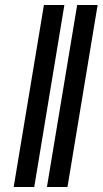

<svg xmlns="http://www.w3.org/2000/svg" viewBox="-20 -743 410 763"><path d="M166.5 0 286.6 -723H367.9L248.2 0ZM154.5 -723H235.8L116.1 0H34.4Z"/></svg>

Font: Inter P Medium
Style: Italic
Weight: 500
Italic angle: 9.39999°
Designer: Rasmus Andersson
Foundry: rsms
Version: Version 3.018;git-588b23468